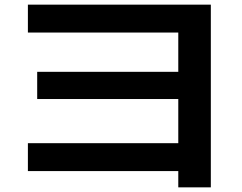

<svg xmlns="http://www.w3.org/2000/svg" viewBox="-20 -753 1040 826"><path d="M747 53V-17H100V-137H747V-327H140V-444H747V-613H100V-733H887V53Z"/></svg>

Font: M PLUS 1 Code
Style: Regular
Weight: 400
Designer: Coji Morishita
Foundry: UNDERFOREST DESIGN
Version: Version 1.005